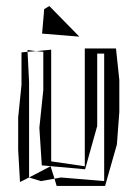

<svg xmlns="http://www.w3.org/2000/svg" viewBox="-20 -600 445 634"><path d="M123 -429V-303L110 -178L118 -54L261 -41L301 -184V-423H324V-2L181 -14L160 -10L167 14H327L366 -123L374 -230V-336L363 -440H260V-51L150 -67L149 -69V-436L99 -431ZM51 -427V-320L40 -212V-105L46 1L76 -14V-329L71 -429ZM76 -14 147 -51 160 -10 115 -2ZM71 -434V-435L99 -431L71 -429ZM126 -570 119 -489 242 -479 143 -580Z"/></svg>

Font: Quebrada
Style: Regular
Weight: 400
Designer: deFharo
Foundry: deFharo
Version: Version 1.034 2012